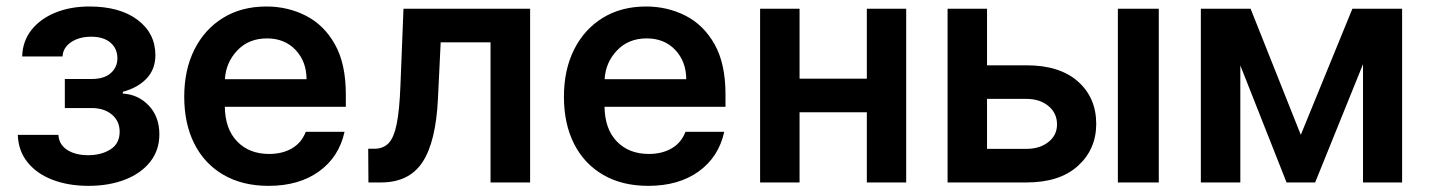

<svg xmlns="http://www.w3.org/2000/svg" viewBox="-20 -573 4487 603"><path d="M35.9 -149.5H163.4Q165.1 -119.3 190.7 -102.5Q216.3 -85.6 257.1 -85.6Q298.3 -85.6 327.1 -103.9Q355.8 -122.2 355.8 -159.4Q355.8 -192.5 331.5 -213.1Q307.2 -233.7 267 -233.7H183.6V-324.9H267Q307.2 -324.9 327.9 -343.4Q348.7 -361.9 348.7 -389.9Q348.7 -420.5 326.9 -439.1Q305 -457.7 266.7 -457.7Q228.3 -457.7 202.9 -440.3Q177.6 -422.9 176.5 -395.6H49.7Q50.8 -443.2 78.5 -478.5Q106.2 -513.8 153.6 -533.2Q201 -552.6 260.7 -552.6Q356.5 -552.6 412.3 -510.5Q468 -468.4 468 -399.5Q468 -355.5 440.3 -326.3Q412.6 -297.2 365.8 -284.8V-279.1Q414.4 -276.3 447.4 -241.3Q480.5 -206.3 480.5 -151.3Q480.5 -101.2 451.7 -64.8Q422.9 -28.4 372.7 -8.9Q322.4 10.7 257.8 10.7Q195 10.7 145.2 -8.3Q95.5 -27.3 66.6 -63.2Q37.6 -99.1 35.9 -149.5Z M823.5 10.7Q741.5 10.7 682 -23.8Q622.5 -58.2 590.6 -121.1Q558.6 -183.9 558.6 -269.5Q558.6 -353.7 590.6 -417.4Q622.5 -481.2 680.6 -516.9Q738.6 -552.6 816.8 -552.6Q883.9 -552.6 940.7 -523.6Q997.5 -494.7 1031.8 -433.8Q1066.1 -372.9 1066.1 -277V-237.6H686.1Q687.1 -167.6 725 -128.6Q762.8 -89.5 825.3 -89.5Q866.8 -89.5 897 -107.1Q927.2 -124.6 940.3 -159.1H1062.1Q1044.7 -79.9 981.9 -34.6Q919 10.7 823.5 10.7ZM686.4 -324.2H942.8Q942.5 -380 908.2 -416.2Q873.9 -452.4 818.5 -452.4Q761 -452.4 725.1 -414.4Q689.3 -376.4 686.4 -324.2Z M1137.1 0 1136.4 -105.8H1155.2Q1183.6 -105.8 1200.5 -123.4Q1217.3 -141 1226 -184.3Q1234.7 -227.6 1237.6 -304L1247.2 -545.5H1644.9V0H1520.6V-440H1364L1355.5 -264.2Q1349.1 -127.8 1307 -63.9Q1264.9 0 1176.8 0Z M2016 10.7Q1933.9 10.7 1874.5 -23.8Q1815 -58.2 1783 -121.1Q1751.1 -183.9 1751.1 -269.5Q1751.1 -353.7 1783 -417.4Q1815 -481.2 1873 -516.9Q1931.1 -552.6 2009.2 -552.6Q2076.3 -552.6 2133.2 -523.6Q2190 -494.7 2224.3 -433.8Q2258.5 -372.9 2258.5 -277V-237.6H1878.6Q1879.6 -167.6 1917.4 -128.6Q1955.3 -89.5 2017.8 -89.5Q2059.3 -89.5 2089.5 -107.1Q2119.7 -124.6 2132.8 -159.1H2254.6Q2237.2 -79.9 2174.4 -34.6Q2111.5 10.7 2016 10.7ZM1878.9 -324.2H2135.3Q2134.9 -380 2100.7 -416.2Q2066.4 -452.4 2011 -452.4Q1953.5 -452.4 1917.6 -414.4Q1881.7 -376.4 1878.9 -324.2Z M2491.1 -545.5V-326H2702.4V-545.5H2826V0H2702.4V-220.5H2491.1V0H2367.2V-545.5Z M3079.9 -367.9H3203.8Q3307.9 -367.9 3365.2 -317.3Q3422.6 -266.7 3422.9 -183.9Q3422.6 -103.7 3365.2 -51.8Q3307.9 0 3203.8 0H2956V-545.5H3079.9ZM3079.9 -262.4V-105.5H3203.8Q3245.7 -105.5 3272.7 -127Q3299.7 -148.4 3299.7 -182.2Q3299.7 -217.7 3272.7 -240.1Q3245.7 -262.4 3203.8 -262.4ZM3490.8 0V-545.5H3619.3V0Z M4065.3 -149.5 4227.3 -545.5H4383.5V0H4260.7V-371.4L4110.4 0H4020.6L3875.4 -367.5V0H3751.4V-545.5H3907.7Z"/></svg>

Font: Inter Zeller Semi Bold
Style: Regular
Weight: 600
Designer: Rasmus Andersson; Joe Bland
Foundry: zeller
Version: Version 3.015;git-dec3a8cb1